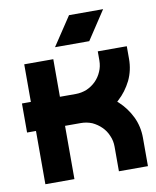

<svg xmlns="http://www.w3.org/2000/svg" viewBox="-76 -707 623 766"><g transform="rotate(-10 235.5 -324.0)"><path d="M255.9 -647.9H394L317.4 -531.7H178.7ZM442.4 -348.6Q421.9 -307.6 390.6 -279.3Q389.6 -278.3 387.9 -276.6Q386.2 -274.9 385.3 -274.4L390.6 -270Q422.9 -240.2 442.4 -200.2Q461.4 -160.6 461.4 -114.7V0H343.8V-99.6Q343.8 -124 334.5 -144.5Q325.7 -166 309.6 -181.6Q294.4 -196.8 272.9 -207Q251 -215.8 227.5 -215.8H163.6V0H45.9V-215.8H9.8V-333.5H45.9V-485.8H163.6V-333.5H227.5Q251 -333.5 272.9 -342.3Q293.9 -351.6 309.6 -367.2Q325.7 -383.3 334.5 -404.3Q343.8 -424.8 343.8 -449.7V-485.8H461.4V-434.6Q461.4 -388.7 442.4 -348.6Z"/></g></svg>

Font: Sangha Kali
Style: Regular
Weight: 400
Designer: Seslavinskaya Anna
Foundry: Popkern
Version: Version 2.000;PS 002.000;hotconv 1.0.88;makeotf.lib2.5.64775